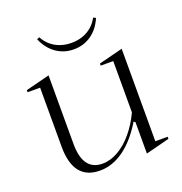

<svg xmlns="http://www.w3.org/2000/svg" viewBox="-130 -822 902 950"><g transform="rotate(-20 321.0 -346.5)"><path d="M237 15Q168 15 133 -29Q98 -73 98 -162V-472H32V-483L158 -515V-155Q158 -83 184 -48Q210 -13 261 -13Q302 -13 344 -37Q386 -61 422 -104.5Q458 -148 483 -202V-472H417V-483L543 -515V-28H608V-17L483 15V-150L475 -156Q425 -73 364.5 -29Q304 15 237 15ZM321 -593Q269 -593 228.5 -621.5Q188 -650 166 -702L179 -708Q193 -682 214 -664Q235 -646 262 -636.5Q289 -627 321 -627Q353 -627 380 -636.5Q407 -646 428 -664Q449 -682 463 -708L476 -702Q454 -650 413.5 -621.5Q373 -593 321 -593Z"/></g></svg>

Font: Kalnia Light
Style: Regular
Weight: 300
Designer: Frida Medrano
Foundry: Frida Medrano
Version: Version 1.105